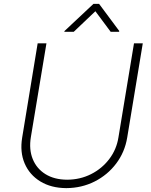

<svg xmlns="http://www.w3.org/2000/svg" viewBox="-20 -949 771 981"><path d="M664.6 -727.5H709.5L629.9 -246.1Q617.7 -171.9 573.7 -113.5Q529.8 -55.2 463.6 -21.7Q397.5 11.7 318.8 12.2Q241.2 11.7 186 -22Q130.9 -55.7 106 -113.8Q81.1 -171.9 93.3 -246.1L172.4 -727.5H217.3L137.7 -248.5Q127.4 -185.5 147.2 -136.5Q167 -87.4 212.2 -59.3Q257.3 -31.2 323.2 -30.8Q389.6 -31.2 445.3 -59.3Q501 -87.4 538.3 -136.5Q575.7 -185.5 585.4 -248.5ZM545.4 -786.6 467.3 -891.6 356.9 -786.6H308.6L309.6 -790.5L457.5 -929.2H486.3L589.4 -790.5L588.4 -786.6Z"/></svg>

Font: Inter Tight ExtraLight
Style: Italic
Weight: 250
Italic angle: -9.39999°
Designer: Rasmus Andersson
Foundry: rsms
Version: Version 3.004